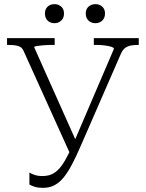

<svg xmlns="http://www.w3.org/2000/svg" viewBox="-20 -894 704 927"><path d="M370 -190Q348 -139 328 -101Q308 -63 288 -38Q268 -13 243.5 0Q219 13 188 13Q164 13 148 8Q132 3 122 -3V-61Q131 -55 147 -49.5Q163 -44 186 -44Q221 -44 245.5 -61.5Q270 -79 291 -114.5Q312 -150 336 -205L530 -658Q530 -664 517.5 -668Q505 -672 486.5 -674.5Q468 -677 449 -677H433V-710H650V-677H646Q629 -677 613.5 -674.5Q598 -672 585.5 -663.5Q573 -655 564 -635ZM354 -198 320 -148 93 -650Q87 -663 76 -668.5Q65 -674 50 -675.5Q35 -677 19 -677H14V-710H244V-677H228Q210 -677 191 -675.5Q172 -674 158.5 -672Q145 -670 145 -666ZM289 -829Q289 -807 275.5 -794.5Q262 -782 243 -782Q223 -782 210 -794.5Q197 -807 197 -829Q197 -850 210 -862Q223 -874 243 -874Q262 -874 275.5 -862Q289 -850 289 -829ZM487 -829Q487 -807 473.5 -794.5Q460 -782 441 -782Q421 -782 407.5 -794.5Q394 -807 394 -829Q394 -850 407.5 -862Q421 -874 441 -874Q460 -874 473.5 -862Q487 -850 487 -829Z"/></svg>

Font: Roboto Serif 36pt ExtraLight
Style: Regular
Weight: 250
Designer: Greg Gazdowicz
Foundry: Commercial Type
Version: Version 1.008